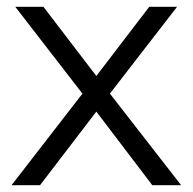

<svg xmlns="http://www.w3.org/2000/svg" viewBox="-20 -546 568 566"><path d="M264 -217 429 0H514L304 -270L502 -526H420L264 -322L108 -526H25L223 -270L14 0H98Z"/></svg>

Font: Montserrat-Alt1
Style: Regular
Weight: 400
Designer: Differentunic
Foundry: Differentunic
Version: Version 7.222